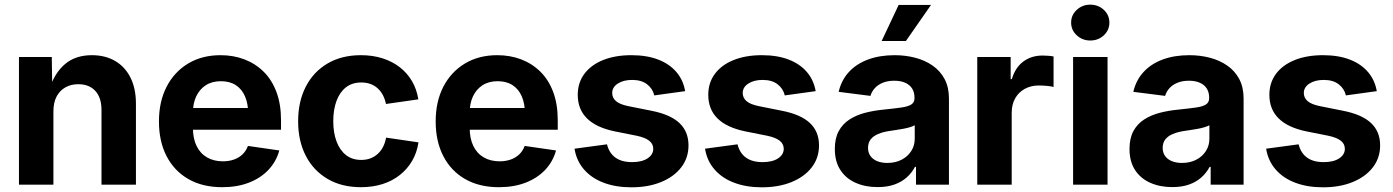

<svg xmlns="http://www.w3.org/2000/svg" viewBox="-20 -780 5884 811"><path d="M205.6 -309.6V0H60.1V-539.1H198.7L200.7 -403.3H188.5Q210.4 -471.7 254.6 -509.3Q298.8 -546.9 368.2 -546.9Q424.3 -546.9 466.3 -522.5Q508.3 -498 531.2 -452.1Q554.2 -406.2 554.2 -341.8V0H408.7V-315.9Q408.7 -367.2 382.8 -395.8Q356.9 -424.3 310.5 -424.3Q279.8 -424.3 256.1 -410.9Q232.4 -397.5 219 -372.1Q205.6 -346.7 205.6 -309.6Z M918.5 10.7Q835.9 10.7 776.1 -23.4Q716.3 -57.6 683.8 -120.1Q651.4 -182.6 651.4 -267.1Q651.4 -350.6 683.6 -413.3Q715.8 -476.1 774.4 -511.5Q833 -546.9 911.6 -546.9Q965.8 -546.9 1012.2 -529.3Q1058.6 -511.7 1093.5 -477.3Q1128.4 -442.9 1147.7 -391.4Q1167 -339.8 1167 -272.5V-231.9H709.5V-323.7H1096.2L1028.3 -299.8Q1028.3 -341.8 1015.1 -372.6Q1002 -403.3 976.3 -420.2Q950.7 -437 913.1 -437Q875.5 -437 849.1 -419.9Q822.8 -402.8 808.8 -373Q794.9 -343.3 794.9 -304.7V-240.2Q794.9 -194.8 810.5 -163.1Q826.2 -131.3 854.7 -115Q883.3 -98.6 921.4 -98.6Q947.3 -98.6 968.5 -106.2Q989.7 -113.8 1004.6 -128.2Q1019.5 -142.6 1027.3 -163.6L1159.7 -144.5Q1147 -97.7 1114 -62.7Q1081.1 -27.8 1031.5 -8.5Q981.9 10.7 918.5 10.7Z M1504.4 10.7Q1423.3 10.7 1363.8 -24.2Q1304.2 -59.1 1271.7 -121.8Q1239.3 -184.6 1239.3 -267.6Q1239.3 -351.1 1271.7 -414.1Q1304.2 -477.1 1363.8 -512Q1423.3 -546.9 1504.4 -546.9Q1553.7 -546.9 1595 -533.9Q1636.2 -521 1668 -496.6Q1699.7 -472.2 1720 -437.7Q1740.2 -403.3 1747.1 -360.4L1610.4 -340.8Q1606 -361.8 1597.2 -378.4Q1588.4 -395 1575.2 -407Q1562 -418.9 1544.7 -425.3Q1527.3 -431.6 1505.9 -431.6Q1467.3 -431.6 1441.2 -411.1Q1415 -390.6 1401.4 -353.8Q1387.7 -316.9 1387.7 -268.1Q1387.7 -219.7 1401.4 -182.9Q1415 -146 1441.2 -125.2Q1467.3 -104.5 1505.9 -104.5Q1527.3 -104.5 1544.7 -111.1Q1562 -117.7 1575.4 -129.9Q1588.9 -142.1 1597.9 -159.4Q1606.9 -176.8 1610.8 -198.7L1747.6 -178.7Q1741.2 -135.3 1720.9 -100.6Q1700.7 -65.9 1668.9 -40.8Q1637.2 -15.6 1595.5 -2.4Q1553.7 10.7 1504.4 10.7Z M2087.4 10.7Q2004.9 10.7 1945.1 -23.4Q1885.3 -57.6 1852.8 -120.1Q1820.3 -182.6 1820.3 -267.1Q1820.3 -350.6 1852.5 -413.3Q1884.8 -476.1 1943.4 -511.5Q2002 -546.9 2080.6 -546.9Q2134.8 -546.9 2181.2 -529.3Q2227.5 -511.7 2262.5 -477.3Q2297.4 -442.9 2316.7 -391.4Q2335.9 -339.8 2335.9 -272.5V-231.9H1878.4V-323.7H2265.1L2197.3 -299.8Q2197.3 -341.8 2184.1 -372.6Q2170.9 -403.3 2145.3 -420.2Q2119.6 -437 2082 -437Q2044.4 -437 2018.1 -419.9Q1991.7 -402.8 1977.8 -373Q1963.9 -343.3 1963.9 -304.7V-240.2Q1963.9 -194.8 1979.5 -163.1Q1995.1 -131.3 2023.7 -115Q2052.2 -98.6 2090.3 -98.6Q2116.2 -98.6 2137.5 -106.2Q2158.7 -113.8 2173.6 -128.2Q2188.5 -142.6 2196.3 -163.6L2328.6 -144.5Q2315.9 -97.7 2283 -62.7Q2250 -27.8 2200.4 -8.5Q2150.9 10.7 2087.4 10.7Z M2647 11.2Q2581.1 11.2 2530 -8.1Q2479 -27.3 2447 -64Q2415 -100.6 2406.7 -151.9L2543.9 -170.4Q2553.2 -133.3 2579.6 -114.3Q2606 -95.2 2649.9 -95.2Q2691.4 -95.2 2715.3 -111.1Q2739.3 -127 2739.3 -151.4Q2739.3 -172.4 2721.9 -185.8Q2704.6 -199.2 2669.9 -206.5L2576.7 -225.1Q2498.5 -241.2 2459.5 -279.8Q2420.4 -318.4 2420.4 -379.4Q2420.4 -430.7 2448.5 -468.3Q2476.6 -505.9 2527.6 -526.4Q2578.6 -546.9 2647 -546.9Q2712.4 -546.9 2760.3 -528.3Q2808.1 -509.8 2837.2 -475.6Q2866.2 -441.4 2874 -395L2743.7 -377Q2736.8 -405.8 2713.1 -424.1Q2689.5 -442.4 2649.9 -442.4Q2613.3 -442.4 2589.6 -427Q2565.9 -411.6 2565.9 -387.2Q2565.9 -366.7 2582 -352.8Q2598.1 -338.9 2634.8 -331.5L2732.4 -312Q2811.5 -296.4 2849.9 -260.3Q2888.2 -224.1 2888.2 -166Q2888.2 -112.8 2857.4 -73Q2826.7 -33.2 2772.2 -11Q2717.8 11.2 2647 11.2Z M3198.2 11.2Q3132.3 11.2 3081.3 -8.1Q3030.3 -27.3 2998.3 -64Q2966.3 -100.6 2958 -151.9L3095.2 -170.4Q3104.5 -133.3 3130.9 -114.3Q3157.2 -95.2 3201.2 -95.2Q3242.7 -95.2 3266.6 -111.1Q3290.5 -127 3290.5 -151.4Q3290.5 -172.4 3273.2 -185.8Q3255.9 -199.2 3221.2 -206.5L3127.9 -225.1Q3049.8 -241.2 3010.7 -279.8Q2971.7 -318.4 2971.7 -379.4Q2971.7 -430.7 2999.8 -468.3Q3027.8 -505.9 3078.9 -526.4Q3129.9 -546.9 3198.2 -546.9Q3263.7 -546.9 3311.5 -528.3Q3359.4 -509.8 3388.4 -475.6Q3417.5 -441.4 3425.3 -395L3294.9 -377Q3288.1 -405.8 3264.4 -424.1Q3240.7 -442.4 3201.2 -442.4Q3164.6 -442.4 3140.9 -427Q3117.2 -411.6 3117.2 -387.2Q3117.2 -366.7 3133.3 -352.8Q3149.4 -338.9 3186 -331.5L3283.7 -312Q3362.8 -296.4 3401.1 -260.3Q3439.5 -224.1 3439.5 -166Q3439.5 -112.8 3408.7 -73Q3377.9 -33.2 3323.5 -11Q3269 11.2 3198.2 11.2Z M3687 10.3Q3635.3 10.3 3594.2 -7.8Q3553.2 -25.9 3529.8 -61.8Q3506.3 -97.7 3506.3 -150.9Q3506.3 -196.3 3522.9 -226.6Q3539.6 -256.8 3568.4 -275.4Q3597.2 -293.9 3634 -303.5Q3670.9 -313 3711.4 -316.9Q3758.8 -321.8 3787.6 -325.9Q3816.4 -330.1 3829.6 -338.9Q3842.8 -347.7 3842.8 -365.2V-367.7Q3842.8 -390.1 3832.8 -406Q3822.8 -421.9 3803.7 -430.4Q3784.7 -439 3757.3 -439Q3729.5 -439 3708.7 -430.4Q3688 -421.9 3675 -407.5Q3662.1 -393.1 3656.7 -375L3522.5 -392.1Q3533.7 -440.9 3565.4 -475.6Q3597.2 -510.3 3646.5 -528.6Q3695.8 -546.9 3758.8 -546.9Q3804.7 -546.9 3845.9 -536.1Q3887.2 -525.4 3919.4 -502.9Q3951.7 -480.5 3970 -446Q3988.3 -411.6 3988.3 -363.8V0H3849.1V-75.2H3844.7Q3831.5 -49.8 3809.8 -30.5Q3788.1 -11.2 3757.8 -0.5Q3727.5 10.3 3687 10.3ZM3728 -91.8Q3762.7 -91.8 3788.6 -105.5Q3814.5 -119.1 3829.1 -142.1Q3843.8 -165 3843.8 -193.8V-251Q3837.4 -247.1 3825 -243.2Q3812.5 -239.3 3796.9 -236.3Q3781.2 -233.4 3765.4 -231Q3749.5 -228.5 3736.3 -226.6Q3710 -222.7 3689.5 -214.1Q3668.9 -205.6 3657.7 -191.2Q3646.5 -176.8 3646.5 -155.3Q3646.5 -134.8 3657 -120.6Q3667.5 -106.4 3685.8 -99.1Q3704.1 -91.8 3728 -91.8ZM3704.1 -606.9 3775.9 -759.3H3912.6L3806.6 -606.9Z M4107.9 0V-539.1H4249V-445.8H4253.9Q4268.6 -495.1 4302.7 -520.3Q4336.9 -545.4 4383.8 -545.4Q4395.5 -545.4 4408.2 -544.4Q4420.9 -543.5 4430.2 -541.5V-412.6Q4420.9 -415.5 4402.6 -417.2Q4384.3 -418.9 4367.2 -418.9Q4335 -418.9 4308.8 -404.8Q4282.7 -390.6 4268.1 -364.7Q4253.4 -338.9 4253.4 -303.7V0Z M4512.7 0V-539.1H4658.2V0ZM4585.4 -608.9Q4551.8 -608.9 4528.1 -630.9Q4504.4 -652.8 4504.4 -684.6Q4504.4 -716.3 4528.1 -738.3Q4551.8 -760.3 4585 -760.3Q4619.1 -760.3 4642.6 -738.3Q4666 -716.3 4666 -684.6Q4666 -652.8 4642.6 -630.9Q4619.1 -608.9 4585.4 -608.9Z M4931.6 10.3Q4879.9 10.3 4838.9 -7.8Q4797.9 -25.9 4774.4 -61.8Q4751 -97.7 4751 -150.9Q4751 -196.3 4767.6 -226.6Q4784.2 -256.8 4813 -275.4Q4841.8 -293.9 4878.7 -303.5Q4915.5 -313 4956.1 -316.9Q5003.4 -321.8 5032.2 -325.9Q5061 -330.1 5074.2 -338.9Q5087.4 -347.7 5087.4 -365.2V-367.7Q5087.4 -390.1 5077.4 -406Q5067.4 -421.9 5048.3 -430.4Q5029.3 -439 5002 -439Q4974.1 -439 4953.4 -430.4Q4932.6 -421.9 4919.7 -407.5Q4906.7 -393.1 4901.4 -375L4767.1 -392.1Q4778.3 -440.9 4810.1 -475.6Q4841.8 -510.3 4891.1 -528.6Q4940.4 -546.9 5003.4 -546.9Q5049.3 -546.9 5090.6 -536.1Q5131.8 -525.4 5164.1 -502.9Q5196.3 -480.5 5214.6 -446Q5232.9 -411.6 5232.9 -363.8V0H5093.8V-75.2H5089.4Q5076.2 -49.8 5054.4 -30.5Q5032.7 -11.2 5002.4 -0.5Q4972.2 10.3 4931.6 10.3ZM4972.7 -91.8Q5007.3 -91.8 5033.2 -105.5Q5059.1 -119.1 5073.7 -142.1Q5088.4 -165 5088.4 -193.8V-251Q5082 -247.1 5069.6 -243.2Q5057.1 -239.3 5041.5 -236.3Q5025.9 -233.4 5010 -231Q4994.1 -228.5 4981 -226.6Q4954.6 -222.7 4934.1 -214.1Q4913.6 -205.6 4902.3 -191.2Q4891.1 -176.8 4891.1 -155.3Q4891.1 -134.8 4901.6 -120.6Q4912.1 -106.4 4930.4 -99.1Q4948.7 -91.8 4972.7 -91.8Z M5568.4 11.2Q5502.4 11.2 5451.4 -8.1Q5400.4 -27.3 5368.4 -64Q5336.4 -100.6 5328.1 -151.9L5465.3 -170.4Q5474.6 -133.3 5501 -114.3Q5527.3 -95.2 5571.3 -95.2Q5612.8 -95.2 5636.7 -111.1Q5660.6 -127 5660.6 -151.4Q5660.6 -172.4 5643.3 -185.8Q5626 -199.2 5591.3 -206.5L5498 -225.1Q5419.9 -241.2 5380.9 -279.8Q5341.8 -318.4 5341.8 -379.4Q5341.8 -430.7 5369.9 -468.3Q5397.9 -505.9 5449 -526.4Q5500 -546.9 5568.4 -546.9Q5633.8 -546.9 5681.6 -528.3Q5729.5 -509.8 5758.5 -475.6Q5787.6 -441.4 5795.4 -395L5665 -377Q5658.2 -405.8 5634.5 -424.1Q5610.8 -442.4 5571.3 -442.4Q5534.7 -442.4 5511 -427Q5487.3 -411.6 5487.3 -387.2Q5487.3 -366.7 5503.4 -352.8Q5519.5 -338.9 5556.2 -331.5L5653.8 -312Q5732.9 -296.4 5771.2 -260.3Q5809.6 -224.1 5809.6 -166Q5809.6 -112.8 5778.8 -73Q5748 -33.2 5693.6 -11Q5639.2 11.2 5568.4 11.2Z"/></svg>

Font: Inter 18pt
Style: Bold
Weight: 700
Designer: Rasmus Andersson
Foundry: rsms
Version: Version 4.001;git-66647c0bb